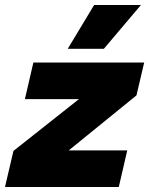

<svg xmlns="http://www.w3.org/2000/svg" viewBox="-43 -751 599 771"><path d="M-23 0 11 -145 274 -353H57L91 -500H536L505 -368L233 -147H468L434 0ZM335 -731H523L374 -555H229Z"/></svg>

Font: Prodigy Sans ExtraBold
Style: Italic
Weight: 800
Italic angle: -13°
Designer: Wei Huang
Foundry: Wei Huang
Version: Version 1.003; ttfautohint (v1.8.3)